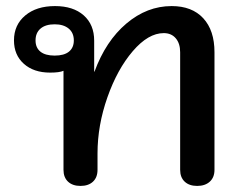

<svg xmlns="http://www.w3.org/2000/svg" viewBox="-20 -604 782 632"><path d="M189 -45V-371Q176 -365 145 -365Q91 -365 58.5 -394Q26 -423 26 -471Q26 -522 63 -553Q100 -584 161 -584Q221 -584 255.5 -553.5Q290 -523 290 -470V-368H291Q328 -469 396 -526.5Q464 -584 545 -584Q612 -584 649 -544Q686 -504 686 -432V-45Q686 -20 670.5 -6Q655 8 629 8Q603 8 588 -6Q573 -20 573 -45V-432Q573 -461 558.5 -478Q544 -495 519 -495Q468 -495 417 -435.5Q366 -376 333.5 -283.5Q301 -191 301 -99V-45Q301 -20 286 -6Q271 8 245 8Q219 8 204 -6Q189 -20 189 -45ZM223 -471Q223 -496 206 -510Q189 -524 160 -524Q130 -524 113.5 -510Q97 -496 97 -471Q97 -447 113 -434Q129 -421 160 -421Q191 -421 207 -434Q223 -447 223 -471Z"/></svg>

Font: Kodchasan SemiBold
Style: Regular
Weight: 600
Version: Version 1.000; ttfautohint (v1.6)